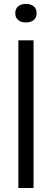

<svg xmlns="http://www.w3.org/2000/svg" viewBox="-20 -942 260 962"><path d="M72 0V-740H148V0ZM110 -829.5Q86 -829.5 71.2 -841.5Q56.5 -853.5 56.5 -875.5Q56.5 -898.5 71.2 -910.5Q86 -922.5 110 -922.5Q134 -922.5 148.8 -910.5Q163.5 -898.5 163.5 -875.5Q163.5 -853.5 148.8 -841.5Q134 -829.5 110 -829.5Z"/></svg>

Font: Encode Sans SC Condensed
Style: Regular
Weight: 400
Width: 3
Designer: Multiple Designers
Foundry: Impallari Type
Version: Version 3.002